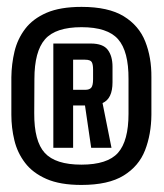

<svg xmlns="http://www.w3.org/2000/svg" viewBox="-20 -758 478 558"><path d="M216.5 -220.5Q154.5 -220.5 114.8 -238Q75 -255.5 52.8 -284.8Q30.5 -314 21.8 -350.2Q13 -386.5 13 -424.5V-533.5Q13.5 -572 22.2 -608.5Q31 -645 53.2 -674.2Q75.5 -703.5 115.2 -720.8Q155 -738 217 -738Q295 -738 339.5 -710.8Q384 -683.5 402.2 -637.2Q420.5 -591 420 -533.5V-424.5Q419.5 -367.5 401.5 -321.2Q383.5 -275 339.2 -247.8Q295 -220.5 216.5 -220.5ZM216.5 -279.5Q292.5 -279.5 323 -314Q353.5 -348.5 353.5 -427.5V-528Q354 -609 323.2 -644Q292.5 -679 217 -679Q141.5 -679 110.8 -643.8Q80 -608.5 80 -528.5L79.5 -429Q79 -347.5 110.2 -313.5Q141.5 -279.5 216.5 -279.5ZM135 -328.5V-631.5H243.5Q279.5 -631.5 293.2 -613.2Q307 -595 307 -564V-519Q307 -471 278 -458.5L304 -328.5H245L227 -451.5H192.5V-328.5ZM192.5 -497H228Q240 -497 245.2 -503.2Q250.5 -509.5 250.5 -528V-556Q250.5 -571 246.5 -577.8Q242.5 -584.5 227 -584.5H192.5Z"/></svg>

Font: Anybody Condensed SemiBold
Style: Regular
Weight: 600
Width: 3
Designer: Tyler Finck
Foundry: Etcetera Type Company
Version: Version 1.010; ttfautohint (v1.8.3) -l 8 -r 50 -G 200 -x 14 